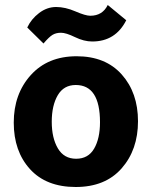

<svg xmlns="http://www.w3.org/2000/svg" viewBox="-20 -740 607 768"><path d="M154 -566 89 -630Q105 -664 136.5 -688Q168 -712 204.5 -712Q241 -712 281.5 -694.5Q322 -677 341 -677Q390 -677 411 -720L485 -659Q442 -574 349 -574Q316 -574 280 -591.5Q244 -609 224 -609Q204 -609 190 -600.5Q176 -592 154 -566ZM380 -251Q380 -400 283 -400Q235 -400 211 -359Q187 -318 187 -253Q187 -188 211.5 -146.5Q236 -105 284.5 -105Q333 -105 356.5 -145.5Q380 -186 380 -251ZM286.5 -515Q402 -515 467 -442Q532 -369 532 -255Q532 -141 466.5 -66.5Q401 8 283 8Q165 8 100 -63.5Q35 -135 35 -249.5Q35 -364 103 -439.5Q171 -515 286.5 -515Z"/></svg>

Font: Hind Madurai
Style: Bold
Weight: 700
Designer: Jyotish Sonowal
Foundry: Indian Type Foundry
Version: Version 0.702;PS 1.0;hotconv 1.0.81;makeotf.lib2.5.63406